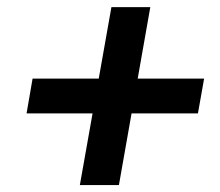

<svg xmlns="http://www.w3.org/2000/svg" viewBox="-20 -620 626 547"><path d="M207.5 -92.8 297.4 -599.6H408.2L318.8 -92.8ZM55.7 -296.9 72.8 -396H561.5L543.9 -296.9Z"/></svg>

Font: Cascadia Mono Medium
Style: Italic
Weight: 500
Italic angle: -10°
Monospace: yes
Designer: Aaron Bell
Foundry: Saja Typeworks
Version: Version 2407.024